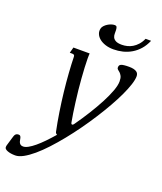

<svg xmlns="http://www.w3.org/2000/svg" viewBox="-298 -837 973 1151"><g transform="rotate(20 188.5 -261.0)"><path d="M35.6 -481.9 45.4 -518.6H148.9Q148.4 -511.7 148.2 -503.7Q147.9 -495.6 147.9 -486.3Q147.9 -460.9 149.7 -428.7Q151.4 -396.5 154.1 -360.8Q156.7 -325.2 160.6 -288.1Q164.6 -251 169.2 -215.6Q173.8 -180.2 178.5 -148.4Q183.1 -116.7 188 -92.3Q189.9 -82 195.8 -82Q202.1 -82 207.5 -90.8Q241.2 -138.2 271.5 -187Q301.8 -235.8 325 -280Q348.1 -324.2 361.6 -361.1Q375 -397.9 375 -421.9Q375 -444.3 368.9 -455.8Q362.8 -467.3 355.7 -473.9Q348.6 -480.5 342.5 -484.9Q336.4 -489.3 336.4 -497.6Q336.4 -504.9 338.9 -510Q341.3 -515.1 348.1 -518.3Q355 -521.5 367.2 -522.9Q379.4 -524.4 398.4 -524.4Q416 -524.4 428 -521.5Q439.9 -518.6 447.3 -513.4Q454.6 -508.3 457.5 -501.2Q460.4 -494.1 460.4 -485.8Q460.4 -464.8 450 -432.4Q439.5 -399.9 420.7 -359.6Q401.9 -319.3 376 -273.7Q350.1 -228 319.8 -180.7Q289.6 -133.3 255.6 -85.9Q221.7 -38.6 186.8 4.6Q151.9 47.9 117.2 85.2Q82.5 122.6 50.3 149.9Q18.1 177.2 -10.5 192.9Q-39.1 208.5 -61.5 208.5Q-91.8 208.5 -111.6 200.7Q-131.3 192.9 -131.3 181.6Q-131.3 179.2 -131.1 175.3Q-130.9 171.4 -129.9 168.9L-114.7 117.7Q-112.3 109.4 -110.1 103Q-107.9 96.7 -104.5 92.5Q-101.1 88.4 -96.2 86.2Q-91.3 84 -83.5 84Q-76.7 84 -73.2 88.4Q-69.8 92.8 -68.1 99.1Q-66.4 105.5 -65.2 113Q-64 120.6 -61 127Q-58.1 133.3 -52.2 137.7Q-46.4 142.1 -35.6 142.1Q-22 142.1 -3.7 132.1Q14.6 122.1 36.4 104Q58.1 85.9 82.3 61Q106.4 36.1 132.3 6.3Q128.9 5.4 125 1.5Q121.1 -2.4 120.1 -8.3Q108.4 -64 98.9 -125.7Q89.4 -187.5 82.5 -248.5Q75.7 -309.6 71.8 -366Q67.9 -422.4 66.9 -467.3Q66.9 -475.6 62.7 -478.8Q58.6 -481.9 51.3 -481.9ZM469.2 -715.8Q455.1 -682.6 434.3 -658.9Q413.6 -635.3 387.7 -619.9Q361.8 -604.5 332.8 -597.4Q303.7 -590.3 273.9 -590.3Q245.1 -590.3 221.9 -597.9Q198.7 -605.5 183.3 -618.2Q168 -630.9 161.4 -647.5Q154.8 -664.1 159.7 -682.6Q162.1 -691.9 170.2 -700.4Q178.2 -709 188.7 -715.6Q199.2 -722.2 210.7 -726.1Q222.2 -730 231.9 -730Q243.2 -730 246.1 -722.9Q249 -715.8 249.5 -705.1Q250 -694.3 249.8 -681.6Q249.5 -668.9 254.6 -658.2Q259.8 -647.5 272.9 -640.4Q286.1 -633.3 312.5 -633.3Q328.6 -633.3 345.7 -637.5Q362.8 -641.6 378.9 -651.1Q395 -660.6 409.4 -676.5Q423.8 -692.4 434.1 -715.8Z"/></g></svg>

Font: Arian Grqi
Style: Italic
Weight: 400
Italic angle: -15°
Designer: Ruben Hakobyan (Tarumian)
Foundry: Ruben Hakobyan (Tarumian)
Version: Version 1.002